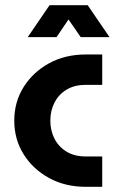

<svg xmlns="http://www.w3.org/2000/svg" viewBox="-20 -720 472 740"><path d="M310 0Q231 0 169 -34Q107 -68 71 -125.5Q35 -183 35 -255Q35 -327 71 -384.5Q107 -442 169 -476Q231 -510 310 -510H374V-393H310Q268 -393 237.5 -375Q207 -357 190.5 -325.5Q174 -294 174 -255Q174 -216 190.5 -184.5Q207 -153 237.5 -135Q268 -117 310 -117H374V0ZM87 -577 171 -700H318L402 -577H291L244 -645L198 -577Z"/></svg>

Font: MuseoModerno Thin SemiBold
Style: Regular
Weight: 600
Version: Version 1.003